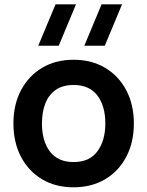

<svg xmlns="http://www.w3.org/2000/svg" viewBox="-20 -822 658 858"><path d="M308.7 15Q227.4 15 167 -21.5Q106.6 -58 73.3 -122.3Q40 -186.6 40 -270.2Q40 -354.8 74 -419Q108 -483.2 168.5 -519.1Q228.9 -555 308.7 -555Q390 -555 450.6 -518.5Q511.2 -482.1 544.7 -417.9Q578.2 -353.7 578.2 -270.2Q578.2 -185.9 544.5 -121.7Q510.8 -57.4 450.1 -21.2Q389.4 15 308.7 15ZM308.7 -97.8Q380.2 -97.8 415.5 -146Q450.7 -194.2 450.7 -270.2Q450.7 -348.6 415 -395.4Q379.3 -442.2 308.7 -442.2Q260.2 -442.2 229 -420.3Q197.8 -398.5 182.6 -359.8Q167.5 -321.2 167.5 -270.2Q167.5 -191.4 203.3 -144.6Q239.2 -97.8 308.7 -97.8ZM356.8 -617.5H448.2L525.4 -802.5H433.9ZM150.9 -617.5H242.4L319.6 -802.5H228.1Z"/></svg>

Font: Manrope Variable Light
Style: Regular
Weight: 200
Designer: Mikhail Sharanda
Foundry: Mikhail Sharanda
Version: Version 4.505